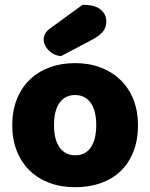

<svg xmlns="http://www.w3.org/2000/svg" viewBox="-20 -764 626 800"><path d="M324 -744Q376 -744 399.5 -724Q423 -704 423 -676Q423 -650 409 -632.5Q395 -615 363 -598L234 -530Q204 -533 183 -554Q162 -575 162 -599Q162 -611 168 -623Q174 -635 188 -645ZM555 -243Q555 -181 536 -132.5Q517 -84 482.5 -51Q448 -18 400 -1Q352 16 293 16Q234 16 186 -2Q138 -20 103.5 -53.5Q69 -87 50 -135Q31 -183 31 -243Q31 -302 50 -350Q69 -398 103.5 -431.5Q138 -465 186 -483Q234 -501 293 -501Q352 -501 400 -482.5Q448 -464 482.5 -430.5Q517 -397 536 -349Q555 -301 555 -243ZM205 -243Q205 -182 228.5 -149.5Q252 -117 294 -117Q336 -117 358.5 -150Q381 -183 381 -243Q381 -303 358 -335.5Q335 -368 293 -368Q251 -368 228 -335.5Q205 -303 205 -243Z"/></svg>

Font: Baloo Tammudu
Style: Regular
Weight: 400
Designer: Omkar Shende and Ek Type
Foundry: Ek Type
Version: Version 1.007;PS 1.000;hotconv 1.0.88;makeotf.lib2.5.647800